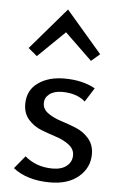

<svg xmlns="http://www.w3.org/2000/svg" viewBox="-52 -739 485 781"><g transform="rotate(5 190.5 -348.5)"><path d="M84 -502 48 -532 194 -702 340 -532 305 -502 194 -609ZM182 5Q88 5 31 -40L74 -92Q121 -52 187 -52Q224 -52 245 -69Q266 -86 266 -113Q266 -138 244 -155Q222 -172 191 -182Q160 -192 129 -204Q98 -216 76 -241Q54 -266 54 -304Q54 -360 96.5 -390.5Q139 -421 204 -421Q278 -421 330 -392L294 -335Q259 -366 200 -366Q167 -366 148 -351.5Q129 -337 129 -314Q129 -290 151 -274Q173 -258 204.5 -248Q236 -238 267 -225.5Q298 -213 320 -187.5Q342 -162 342 -124Q342 -69 299 -32Q256 5 182 5Z"/></g></svg>

Font: EauTestText Medium
Style: Regular
Weight: 500
Designer: Christian Thalmann (Catharsis Fonts)
Version: Version 0.001;PS 000.001;hotconv 1.0.88;makeotf.lib2.5.64775